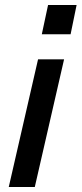

<svg xmlns="http://www.w3.org/2000/svg" viewBox="-20 -747 326 767"><path d="M15 0 132 -510H236L119 0ZM147 -610 172 -727H286L262 -610Z"/></svg>

Font: Instrument Sans Medium
Style: Italic
Weight: 500
Italic angle: -13°
Designer: Rodrigo Fuenzalida
Foundry: fragTYPE
Version: Version 1.000;gftools[0.9.28]